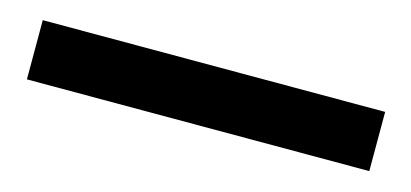

<svg xmlns="http://www.w3.org/2000/svg" viewBox="-27 -41 557 260"><g transform="rotate(15 252.0 88.5)"><path d="M12 130H492V47H12Z"/></g></svg>

Font: Source Sans Pro SemBd
Style: Regular
Weight: 700
Designer: Paul D. Hunt
Foundry: Adobe Systems Incorporated
Version: Version 2.020;PS 2.0;hotconv 1.0.86;makeotf.lib2.5.63406